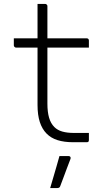

<svg xmlns="http://www.w3.org/2000/svg" viewBox="-20 -720 540 972"><path d="M50 -526H419Q424 -526 427 -523Q430 -520 430 -515Q430 -509 430 -503Q430 -497 430 -491.5Q430 -486 430 -479H61Q59 -479 57 -480Q55 -481 53.5 -482.5Q52 -484 51 -486Q50 -488 50 -490Q50 -497 50 -502.5Q50 -508 50 -514Q50 -520 50 -526ZM430 -47Q430 -38 430 -29Q430 -20 430 -11Q430 -5 427.5 -2.5Q425 0 419 0Q410 0 401.5 0Q393 0 384.5 0Q376 0 367.5 0Q359 0 350 0Q305 0 271.5 -10.5Q238 -21 215.5 -44Q193 -67 181.5 -102.5Q170 -138 170 -189Q170 -239 170 -289Q170 -339 170 -389Q170 -439 170 -489.5Q170 -540 170 -591Q170 -618 170 -645.5Q170 -673 170 -700Q180 -700 189.5 -700Q199 -700 209 -700Q212 -700 214.5 -698.5Q217 -697 218.5 -694.5Q220 -692 220 -689Q220 -627 220 -565.5Q220 -504 220 -442Q220 -380 220 -318.5Q220 -257 220 -195Q220 -153 228.5 -124Q237 -95 255 -77Q271 -61 295.5 -54Q320 -47 354 -47Q364 -47 374.5 -47Q385 -47 395 -47Q405 -47 415 -47ZM281 70Q292 70 299 70Q306 70 313 70Q320 70 327 70Q333 70 336 74Q339 78 337 84Q326 113 318.5 132.5Q311 152 304 171.5Q297 191 285 222Q284 226 280.5 229Q277 232 270 232Q262 232 253.5 232Q245 232 234 232Q244 199 251.5 172.5Q259 146 266.5 121Q274 96 281 70Z"/></svg>

Font: Recursive Sans Linear Light
Style: Regular
Weight: 300
Version: Version 1.085